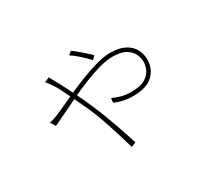

<svg xmlns="http://www.w3.org/2000/svg" viewBox="-129 -840 1258 1138"><g transform="rotate(-30 500.0 -271.0)"><path d="M539 -494Q518 -517 489 -543.5Q460 -570 431 -589L453 -608Q466 -599 485 -583Q504 -567 524 -549.5Q544 -532 560 -515ZM261 -537Q266 -527 270.5 -519Q275 -511 280 -501Q294 -477 314 -438Q334 -399 355.5 -355Q377 -311 394 -271Q413 -229 430 -185Q447 -141 462 -98.5Q477 -56 490 -17Q503 22 513 54L481 66Q468 21 451.5 -32.5Q435 -86 415 -144.5Q395 -203 370 -259Q348 -306 327 -350Q306 -394 289 -428Q272 -462 260 -479Q254 -488 244.5 -501.5Q235 -515 227 -522ZM133 -301Q150 -304 162.5 -308.5Q175 -313 186 -317Q209 -326 250 -345Q291 -364 342.5 -387.5Q394 -411 449 -432Q504 -453 555.5 -467Q607 -481 647 -481Q707 -481 745 -461.5Q783 -442 801.5 -409.5Q820 -377 820 -336Q820 -274 776.5 -232Q733 -190 638 -190Q603 -190 570 -198Q537 -206 516 -215L519 -246Q539 -236 571 -226.5Q603 -217 640 -217Q702 -217 735 -235.5Q768 -254 781 -282Q794 -310 794 -337Q794 -362 781.5 -389Q769 -416 737.5 -435Q706 -454 647 -454Q606 -454 553.5 -439Q501 -424 444 -401Q387 -378 332 -351.5Q277 -325 230.5 -302.5Q184 -280 154 -266Z"/></g></svg>

Font: Noto Sans SC Thin
Style: Regular
Weight: 100
Designer: Ryoko NISHIZUKA 西塚涼子 (kana, bopomofo & ideographs); Paul D. Hunt (Latin, Greek & Cyrillic); Sandoll Communications 산돌커뮤니
Foundry: Adobe
Version: Version 2.004-H2;hotconv 1.0.118;makeotfexe 2.5.65603